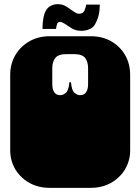

<svg xmlns="http://www.w3.org/2000/svg" viewBox="-20 -896 674 922"><path d="M218 6Q148 6 97.5 -33.5Q47 -73 33 -135Q32 -140 31 -146.5Q30 -153 29.5 -159.5Q29 -166 29 -170V-171Q29 -178 29 -179.5Q29 -181 29 -186.5Q29 -192 29 -209V-260Q29 -277 29 -281.5Q29 -286 29 -288Q29 -290 29 -296V-297Q29 -304 29 -305.5Q29 -307 29 -312.5Q29 -318 29 -334V-536Q29 -589 53.5 -631Q78 -673 121 -697.5Q164 -722 218 -722H416Q471 -722 513.5 -698Q556 -674 580.5 -632Q605 -590 605 -536V-334Q605 -318 605 -312.5Q605 -307 605 -305.5Q605 -304 605 -297V-296Q605 -290 605 -288Q605 -286 605 -281.5Q605 -277 605 -260V-209Q605 -193 605 -187.5Q605 -182 605 -180.5Q605 -179 605 -172V-171Q605 -165 604.5 -158Q604 -151 603 -145.5Q602 -140 601 -135Q587 -73 536.5 -33.5Q486 6 416 6ZM270 -439Q283 -439 296.5 -450.5Q310 -462 313 -501H321Q324 -462 337.5 -450.5Q351 -439 364 -439Q384 -439 393.5 -453Q403 -467 403 -492V-569Q403 -599 389 -617.5Q375 -636 337 -636H297Q260 -636 245.5 -617.5Q231 -599 231 -569V-492Q231 -467 240.5 -453Q250 -439 270 -439ZM371 -748Q342 -748 323 -761Q304 -774 290 -782.5Q276 -791 268 -791Q258 -791 254.5 -781.5Q251 -772 249 -757H184Q184 -818 202 -848Q211 -862 226 -869Q241 -876 256 -876Q278 -876 292.5 -868Q307 -860 317 -852Q327 -845 338.5 -837.5Q350 -830 359 -830Q379 -830 385.5 -845Q392 -860 394 -874H459Q459 -839 451.5 -815Q444 -791 433 -774Q424 -761 406.5 -754.5Q389 -748 371 -748Z"/></svg>

Font: Danfo
Style: Regular
Weight: 400
Designer: Seyi Olusanya, David Udoh, Eyiyemi Adegbite, Mirko Velimirović
Version: Version 1.000